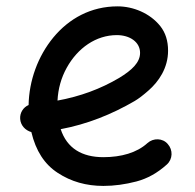

<svg xmlns="http://www.w3.org/2000/svg" viewBox="-20 -555 622 613"><path d="M512.7 -29.8C531.7 -46.9 532.7 -76.2 515.6 -95.2C499.5 -114.3 469.7 -115.2 450.7 -98.1C417 -67.4 367.2 -53.2 310.1 -53.2C241.7 -53.2 193.8 -81.5 173.8 -142.6C257.3 -158.2 336.4 -189.5 410.6 -232.9C422.9 -240.2 437 -251 453.6 -265.6C486.8 -294.4 516.6 -337.9 516.6 -393.1C516.6 -424.8 508.3 -450.7 491.7 -471.7C458.5 -513.2 404.8 -534.7 355.5 -534.7C270 -534.7 200.2 -495.6 150.4 -435.5C100.6 -375 72.8 -297.4 71.3 -219.7C54.2 -212.4 43 -194.8 44.4 -175.3C45.9 -154.3 61 -138.7 80.1 -133.3C94.2 -73.7 122.1 -30.3 164.6 -2.9C207 24.9 255.4 38.6 310.1 38.6C344.7 38.6 379.9 33.7 415.5 24.4C450.7 15.1 482.9 -2.9 512.7 -29.8ZM353 -442.9C394.5 -442.9 427.2 -420.9 427.2 -386.2C427.2 -355.5 401.4 -331.1 360.4 -306.2C301.8 -271.5 236.3 -247.1 163.6 -233.9C165.5 -271.5 175.3 -306.6 192.9 -338.4C228 -401.9 286.6 -442.9 353 -442.9Z"/></svg>

Font: Mikhak Medium
Style: Regular
Weight: 500
Designer: Amin Abedi
Version: Version 3.2